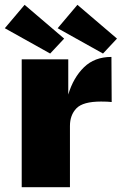

<svg xmlns="http://www.w3.org/2000/svg" viewBox="-39 -776 505 796"><path d="M51 -530H244V-384Q265 -454 309 -497Q353 -540 423 -540L424 -353Q408 -355 380 -355Q305 -355 278 -327Q251 -299 251 -254V0H51ZM227 -616 169 -554 -19 -659 63 -756ZM446 -616 388 -554 200 -659 282 -756Z"/></svg>

Font: Morrison Black
Style: Regular
Weight: 900
Designer: Pablo Impallari, Rodrigo Fuenzalida (Modified by Dan O. Williams)
Version: Version 0.03;June 6, 2019;FontCreator 11.5.0.2425 64-bit; tt